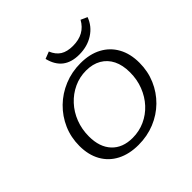

<svg xmlns="http://www.w3.org/2000/svg" viewBox="-190 -953 1152 1152"><g transform="rotate(-45 386.0 -377.5)"><path d="M358.9 11.3Q280.6 11.3 223 -18.5Q165.3 -48.4 134.3 -104Q103.2 -159.7 103.2 -235.5Q103.2 -308.1 130.6 -371Q158.1 -433.9 206.9 -481.5Q255.6 -529 320.2 -555.6Q384.7 -582.3 458.9 -582.3Q537.1 -582.3 593.5 -552Q650 -521.8 680.6 -466.1Q711.3 -410.5 711.3 -333.9Q711.3 -261.3 684.3 -198.4Q657.3 -135.5 609.3 -88.3Q561.3 -41.1 497.2 -14.9Q433.1 11.3 358.9 11.3ZM363.7 -43.5Q419.4 -43.5 468.1 -65.7Q516.9 -87.9 553.2 -127.4Q589.5 -166.9 610.1 -219.8Q630.6 -272.6 630.6 -333.1Q630.6 -394.4 609.3 -437.5Q587.9 -480.6 547.6 -504Q507.3 -527.4 451.6 -527.4Q396 -527.4 347.6 -504.8Q299.2 -482.3 262.1 -442.3Q225 -402.4 204.4 -349.2Q183.9 -296 183.9 -235.5Q183.9 -145.2 231.5 -94.4Q279 -43.5 363.7 -43.5ZM490.3 -623.4Q425 -623.4 384.7 -654.4Q344.4 -685.5 329 -748.4L374.2 -766.1Q391.1 -725 421.4 -706Q451.6 -687.1 500.8 -687.1Q550.8 -687.1 586.3 -706.9Q621.8 -726.6 643.5 -766.1L684.7 -747.6Q663.7 -690.3 611.7 -656.9Q559.7 -623.4 490.3 -623.4Z"/></g></svg>

Font: Playfair 5pt SemiExpanded Light
Style: Italic
Weight: 300
Width: 6
Italic angle: -15.6°
Designer: Claus Eggers Sørensen
Foundry: Claus Eggers Sørensen
Version: Version 2.203